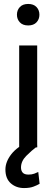

<svg xmlns="http://www.w3.org/2000/svg" viewBox="-20 -743 284 968"><path d="M76.7 0V-513.7H167.5V0ZM65.4 -668.9Q65.4 -691.9 80.1 -707.5Q94.7 -723.1 122.1 -723.1Q149.4 -723.1 164.1 -707.5Q178.7 -691.9 178.7 -668.9Q178.7 -646 164.1 -630.4Q149.4 -614.7 122.1 -614.7Q94.7 -614.7 80.1 -630.4Q65.4 -646 65.4 -668.9ZM133.3 -34.7 169.4 -6.8Q138.2 16.6 112.1 43.2Q85.9 69.8 85.9 101.6Q85.9 117.7 94.5 127.4Q103 137.2 124 137.2Q140.1 137.2 152.8 132.6Q165.5 127.9 172.9 124L179.7 183.6Q167.5 190.9 148.7 198Q129.9 205.1 101.1 205.1Q61.5 205.1 34.4 181.2Q7.3 157.2 7.3 111.8Q7.3 72.8 37.1 34.4Q66.9 -3.9 133.3 -34.7Z"/></svg>

Font: RobotoFlex
Style: Regular
Weight: 400
Designer: Berlow after Robertson
Foundry: Google
Version: Version 2.136